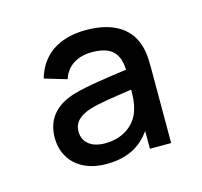

<svg xmlns="http://www.w3.org/2000/svg" viewBox="-56 -615 427 406"><g transform="rotate(-15 157.5 -412.5)"><path d="M131.5 -270C175.5 -270 206.5 -285 228.5 -316.5V-277.5H275V-444C275 -466.5 273.5 -485.5 265 -503.5C248.5 -539 211 -555 162.5 -555C100.5 -555 63 -525.5 50 -479L98.5 -464.5C108 -494.5 134 -506.5 162.5 -506.5C204.5 -506.5 221.5 -489 223 -452C179.5 -446 135 -440 104 -431C62 -418 40 -392 40 -351C40 -307 71.5 -270 131.5 -270ZM92 -351.5C92 -373 107.5 -384.5 129 -391.5C151.5 -398.5 182 -402.5 222.5 -408.5C222.5 -396 222 -378.5 217.5 -366C211 -340 185 -313 140.5 -313C107 -313 92 -330.5 92 -351.5Z"/></g></svg>

Font: Eudonet
Style: Regular
Weight: 400
Designer: Mikhail Sharanda
Foundry: Mikhail Sharanda
Version: Version 4.503;Glyphs 3.1.2 (3151)